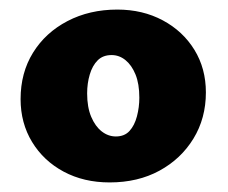

<svg xmlns="http://www.w3.org/2000/svg" viewBox="-20 -683 477 401"><path d="M209 -302Q155 -302 113 -324.5Q71 -347 47 -386.5Q23 -426 23 -476Q23 -531 49 -573Q75 -615 121 -639Q167 -663 225 -663Q278 -663 320 -640.5Q362 -618 386 -579Q410 -540 410 -490Q410 -436 384 -393.5Q358 -351 313 -326.5Q268 -302 209 -302ZM222 -398Q240 -398 250.5 -409.5Q261 -421 266 -440Q271 -459 271 -479Q271 -508 263 -527.5Q255 -547 242 -557.5Q229 -568 213 -568Q195 -568 184 -557Q173 -546 167.5 -527.5Q162 -509 162 -488Q162 -459 170.5 -439Q179 -419 192.5 -408.5Q206 -398 222 -398Z"/></svg>

Font: Ysabeau Office Black
Style: Regular
Weight: 900
Designer: Christian Thalmann (Catharsis Fonts)
Version: Version 2.001;gftools[0.9.30]; featfreeze: tnum,lnum,ss02